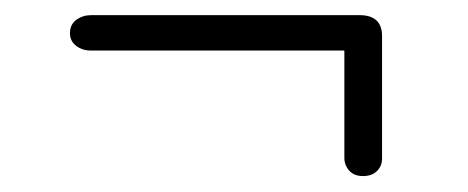

<svg xmlns="http://www.w3.org/2000/svg" viewBox="-20 -436 602 247"><path d="M70 -393.5Q70 -404.5 78.2 -410.5Q86.5 -416.5 97 -416.5H442.5Q471.5 -416.5 471.5 -389.5V-232Q471.5 -222.5 465 -216Q458.5 -209.5 447 -209.5Q435.5 -209.5 429.2 -216.5Q423 -223.5 423 -233V-371H96.5Q86 -371 78 -377Q70 -383 70 -393.5Z"/></svg>

Font: Fraunces 9pt Soft Light
Style: Regular
Weight: 300
Version: Version 1.000;[0bf87f6ff]